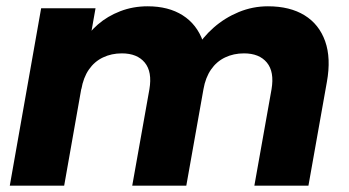

<svg xmlns="http://www.w3.org/2000/svg" viewBox="-20 -584 1099 604"><path d="M10.8 0 109.4 -557.9H280.5L181.9 0ZM396 0 450 -303.2Q459.3 -358.1 435.4 -387.1Q411.5 -416.1 363.3 -416.1Q330.8 -416.1 304 -403.3Q277.1 -390.5 259.7 -365.3Q242.2 -340 235.9 -303.2L239.5 -447.3Q257.4 -480.5 287.8 -506.9Q318.1 -533.2 358.3 -548.7Q398.4 -564.2 444.4 -564.2Q510 -564.2 554.6 -535.9Q599.3 -507.5 618.4 -454.2Q637.6 -400.9 624.1 -326.1L566.1 0ZM780.2 0 834.2 -303.2Q843.5 -358.1 819.6 -387.1Q795.7 -416.1 747.5 -416.1Q715 -416.1 688.1 -403.3Q661.3 -390.5 643.9 -365.3Q626.4 -340 620 -303.2L595.5 -429.4Q617.1 -466.2 652.1 -497.1Q687.1 -527.9 731.1 -546.1Q775.1 -564.2 822.8 -564.2Q892 -564.2 938 -535.9Q984 -507.5 1002.9 -454.2Q1021.8 -400.9 1008.3 -326.1L950.3 0Z"/></svg>

Font: Poppins Variable
Style: Italic
Weight: 100
Italic angle: -10°
Designer: Jonny Pinhorn
Foundry: Indian Type Foundry
Version: Version 6.000